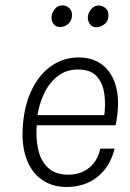

<svg xmlns="http://www.w3.org/2000/svg" viewBox="-20 -704 496 732"><path d="M235 9Q178.5 9 138.2 -19.8Q98 -48.5 79.2 -103.2Q60.5 -158 68 -235.5Q75.5 -313 104.8 -369Q134 -425 179.2 -455Q224.5 -485 280 -485Q318.5 -485 347 -471.2Q375.5 -457.5 394.5 -432.5Q413.5 -407.5 422.2 -374.5Q431 -341.5 430 -302.5Q429.5 -286 427.2 -266Q425 -246 421 -226.5H97L121.5 -242Q115 -185 124.5 -138.8Q134 -92.5 162.2 -65.2Q190.5 -38 240.5 -38Q286.5 -38 319 -63.5Q351.5 -89 362.5 -137.5H417Q405 -89 378.2 -56.2Q351.5 -23.5 314.5 -7.2Q277.5 9 235 9ZM121.5 -256 103.5 -265H401.5L377 -259Q383.5 -306.5 377.5 -347.5Q371.5 -388.5 348 -413.8Q324.5 -439 278 -439Q232.5 -439 199.8 -413.5Q167 -388 147.5 -346.2Q128 -304.5 121.5 -256ZM209.5 -601Q192.5 -601 183.8 -613Q175 -625 176.5 -641Q178 -655.5 188.8 -669.5Q199.5 -683.5 218.5 -683.5Q233 -683.5 244 -673.2Q255 -663 254.5 -644.5Q253.5 -623.5 239.2 -612.2Q225 -601 209.5 -601ZM347.5 -600Q331.5 -600 322.5 -612.5Q313.5 -625 315 -640.5Q316.5 -655.5 327.8 -669.2Q339 -683 357 -683Q369 -683 381.5 -673.8Q394 -664.5 393.5 -644Q392.5 -621 376.5 -610.5Q360.5 -600 347.5 -600Z"/></svg>

Font: Karla Light
Style: Italic
Weight: 300
Italic angle: -8°
Designer: Jonathan Pinhorn
Version: Version 2.004;gftools[0.9.33]